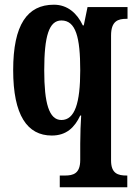

<svg xmlns="http://www.w3.org/2000/svg" viewBox="-20 -566 572 816"><path d="M234 230H521V180H518C482 180 452 172 452 116V-415C452 -477 482 -486 517 -486H522V-536H352L336 -458H332C307 -511 266 -546 209 -546C96 -546 36 -461 36 -268C36 -76 96 10 200 10C262 10 297 -24 321 -75H325C323 -48 321 5 321 45V114C321 172 291 180 256 180H234ZM241 -56C188 -56 168 -128 168 -267C168 -412 188 -479 241 -479C302 -479 321 -408 321 -267C321 -128 298 -56 241 -56Z"/></svg>

Font: Noto Serif Devanagari ExtraCondensed
Style: Bold
Weight: 700
Width: 2
Designer: Universal Thirst, Indian Type Foundry and the Monotype Design Team
Foundry: Monotype Imaging Inc.
Version: Version 2.004